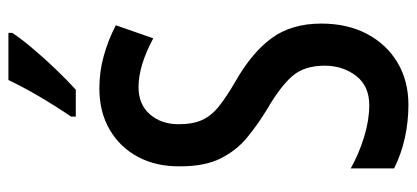

<svg xmlns="http://www.w3.org/2000/svg" viewBox="-287 -744 990 456"><g transform="rotate(-90 208.0 -516.0)"><path d="M380 -248Q380 -186 355.5 -139.5Q331 -93 287.5 -67Q244 -41 187 -41Q147 -41 108.5 -49.5Q70 -58 36 -75V-178Q72 -158 111.5 -146Q151 -134 186 -134Q232 -134 256 -165.5Q280 -197 280 -240Q280 -288 255.5 -316.5Q231 -345 176 -377Q140 -399 109.5 -424Q79 -449 60 -486.5Q41 -524 41 -582Q40 -639 63 -682.5Q86 -726 128 -750.5Q170 -775 226 -775Q266 -775 303.5 -764.5Q341 -754 376 -736L345 -647Q280 -682 229 -682Q188 -682 164.5 -655Q141 -628 141 -587Q141 -553 151 -531Q161 -509 183.5 -491Q206 -473 244 -451Q312 -412 346 -365Q380 -318 380 -248ZM358 -982Q345 -962 321 -933.5Q297 -905 270.5 -877.5Q244 -850 223 -831H159V-842Q213 -922 246 -991H358Z"/></g></svg>

Font: Noto Sans Tamil UI ExtraCondensed Medium
Style: Regular
Weight: 500
Width: 2
Designer: Jelle Bosma - Monotype Design Team
Foundry: Monotype Imaging Inc.
Version: Version 2.004; ttfautohint (v1.8.4.7-5d5b)